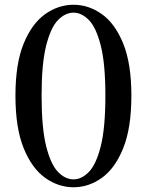

<svg xmlns="http://www.w3.org/2000/svg" viewBox="-20 -771 618 807"><path d="M289.1 16.1Q225.6 16.1 169.9 -23.4Q114.3 -63 79.6 -147.9Q44.9 -232.9 44.9 -369.1Q44.9 -503.9 79.6 -588.1Q114.3 -672.4 169.9 -711.7Q225.6 -751 289.1 -751Q352.5 -751 408 -711.7Q463.4 -672.4 497.8 -588.1Q532.2 -503.9 532.2 -369.1Q532.2 -232.9 497.8 -147.9Q463.4 -63 408 -23.4Q352.5 16.1 289.1 16.1ZM289.1 -17.1Q323.2 -17.1 353.8 -48.6Q384.3 -80.1 403.6 -156.7Q422.9 -233.4 422.9 -369.1Q422.9 -502.9 403.6 -579.1Q384.3 -655.3 353.8 -686.5Q323.2 -717.8 289.1 -717.8Q254.4 -717.8 223.9 -686.8Q193.4 -655.8 174.1 -579.6Q154.8 -503.4 154.8 -369.1Q154.8 -232.9 174.1 -156.2Q193.4 -79.6 223.9 -48.3Q254.4 -17.1 289.1 -17.1Z"/></svg>

Font: Source Han Serif TW SemiBold
Style: Regular
Weight: 600
Designer: Ryoko NISHIZUKA Ë•øÂ°öÊ∂ºÂ≠ê (kana & ideographs); Frank Grie√ühammer (Latin, Greek & Cyrillic); Wenlong ZHANG Âº†ÊñáÈæô 
Foundry: Adobe
Version: Version 2.003;hotconv 1.1.1;makeotfexe 2.6.0